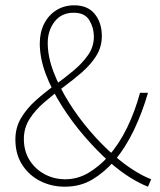

<svg xmlns="http://www.w3.org/2000/svg" viewBox="-20 -692 602 724"><path d="M224 12Q174 12 131.5 -9.5Q89 -31 63.5 -71Q38 -111 38 -166Q38 -211 59.5 -247Q81 -283 114.5 -313Q148 -343 186 -370.5Q224 -398 257.5 -426Q291 -454 312.5 -485Q334 -516 334 -554Q334 -587 317 -615.5Q300 -644 258 -644Q212 -644 186 -610.5Q160 -577 160 -530Q160 -478 182 -420.5Q204 -363 240 -305.5Q276 -248 320.5 -196.5Q365 -145 410 -106Q448 -73 483.5 -50.5Q519 -28 550 -16L538 12Q507 0 470 -23Q433 -46 392 -82Q344 -125 297.5 -179Q251 -233 213 -293Q175 -353 152.5 -413Q130 -473 130 -528Q130 -570 146.5 -602.5Q163 -635 192.5 -653.5Q222 -672 260 -672Q311 -672 337.5 -639Q364 -606 364 -556Q364 -515 343 -481.5Q322 -448 288.5 -419Q255 -390 217 -362Q179 -334 145.5 -305Q112 -276 91 -242.5Q70 -209 70 -168Q70 -122 91.5 -88Q113 -54 148.5 -35Q184 -16 226 -16Q273 -16 314 -40.5Q355 -65 388 -102Q430 -150 459.5 -211Q489 -272 508 -342H538Q517 -269 485.5 -202.5Q454 -136 410 -84Q373 -42 328 -15Q283 12 224 12Z"/></svg>

Font: Source Sans Variable
Style: Regular
Weight: 200
Designer: Paul D. Hunt
Foundry: Adobe Systems Incorporated
Version: Version 3.006;hotconv 1.0.111;makeotfexe 2.5.65597